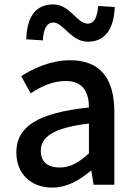

<svg xmlns="http://www.w3.org/2000/svg" viewBox="-20 -837 615 870"><path d="M378 -648C459 -648 496 -709 500 -805L425 -810C421 -761 408 -730 377 -730C328 -730 298 -817 221 -817C137 -817 102 -755 99 -659L174 -654C177 -705 192 -735 221 -735C268 -735 301 -648 378 -648ZM216 13C284 13 340 -20 391 -63H394L404 0H498V-331C498 -480 435 -564 298 -564C210 -564 133 -528 76 -492L119 -414C166 -445 218 -470 278 -470C359 -470 383 -415 383 -350C154 -326 54 -265 54 -146C54 -49 121 13 216 13ZM251 -78C202 -78 165 -98 165 -154C165 -215 219 -258 383 -277V-142C338 -101 299 -78 251 -78Z"/></svg>

Font: Spoqa Han Sans Neo Medium
Style: Regular
Weight: 500
Designer: [Spoqa Han Sans Neo] Dong-huui Kim ___ Younghwa Kang ___ Yujin Lee ___ [Noto Sans] Ryoko NISHIZUKA ____ (kana & ideograp
Foundry: Spoqa (http://www.spoqa-han-sans.com)
Version: Version 1.100;hotconv 1.0.109;makeotfexe 2.5.65596